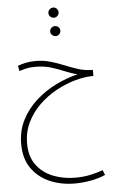

<svg xmlns="http://www.w3.org/2000/svg" viewBox="-67 -727 713 1166"><g transform="rotate(-5 289.0 -144.0)"><path d="M341 394Q259 394 190 364.5Q121 335 79 276Q37 217 37 127Q37 46 71 -20Q105 -86 161 -135.5Q217 -185 283.5 -217.5Q350 -250 415 -265Q376 -275 338.5 -291Q301 -307 258.5 -320Q216 -333 163 -333Q130 -333 107.5 -327.5Q85 -322 65 -316L59 -348Q81 -357 109 -362.5Q137 -368 168 -368Q216 -368 258.5 -355.5Q301 -343 340 -327Q379 -311 418.5 -298Q458 -285 502 -284H510V-247Q458 -247 398.5 -230.5Q339 -214 281.5 -182.5Q224 -151 177 -105.5Q130 -60 101.5 -1.5Q73 57 73 127Q73 207 111.5 258.5Q150 310 212.5 334.5Q275 359 346 359Q397 359 439 350Q481 341 516 328L528 358Q488 376 438.5 385Q389 394 341 394ZM303 -620Q290 -620 280.5 -629Q271 -638 271 -651Q271 -664 280.5 -673Q290 -682 303 -682Q315 -682 324 -673Q333 -664 333 -651Q333 -638 324 -629Q315 -620 303 -620ZM304 -508Q291 -508 281.5 -517Q272 -526 272 -538Q272 -551 281.5 -560Q291 -569 304 -569Q316 -569 325 -560Q334 -551 334 -538Q334 -526 325 -517Q316 -508 304 -508Z"/></g></svg>

Font: Noto Sans Arabic SemCond ExtLt
Style: Regular
Weight: 200
Width: 4
Designer: Monotype Design Team, Nadine Chahine, Nizar Qandah and Khaled Hosny
Foundry: Monotype Imaging Inc.
Version: Version 2.012; ttfautohint (v1.8.4.7-5d5b)